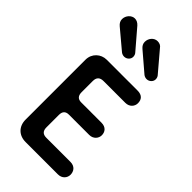

<svg xmlns="http://www.w3.org/2000/svg" viewBox="-276 -988 1063 1063"><g transform="rotate(45 256.0 -456.0)"><path d="M141 -894C130 -906 118 -912 104 -912C79 -912 56 -887 56 -859C56 -845 62 -833 75 -822L187 -728C194 -723 202 -720 211 -720C231 -720 248 -736 248 -755C248 -766 244 -775 237 -782ZM318 -894C310 -906 298 -912 282 -912C255 -912 234 -887 234 -859C234 -845 240 -833 253 -822L363 -728C370 -723 378 -720 387 -720C407 -720 424 -736 424 -755C424 -766 420 -775 413 -782ZM413 0C445 0 464 -23 464 -48C464 -73 449 -98 413 -98H224C197 -98 184 -112 184 -139V-237C184 -264 197 -277 222 -277H381C413 -277 432 -301 432 -325C432 -350 417 -373 381 -373H222C197 -373 184 -387 184 -414V-502C184 -530 198 -544 226 -544H397C429 -544 448 -567 448 -592C448 -620 433 -640 397 -640H155C111 -640 72 -606 72 -557V-88C72 -35 107 0 160 0Z"/></g></svg>

Font: Dongle
Style: Regular
Weight: 400
Designer: Yanghee Ryu
Foundry: Yanghee Ryu
Version: Version 2.000